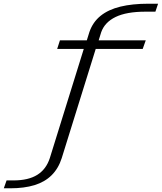

<svg xmlns="http://www.w3.org/2000/svg" viewBox="-236 -808 872 1036"><path d="M-215.5 208H-180.5Q-105.5 208 -50 191Q5.5 174 42.2 137.8Q79 101.5 97 45.5L280.5 -544H534L550.5 -590.5H296.5L310 -634Q329 -688 388 -716.5Q447 -745 548.5 -745H602.5L617 -788H565.5Q478 -788 413.5 -772.2Q349 -756.5 307 -722.8Q265 -689 246.5 -635.5L232.5 -590.5H87.5L72.5 -544H216L33 44.5Q13.5 105 -34.5 135.2Q-82.5 165.5 -164 165.5H-200.5Z"/></svg>

Font: Anybody SemiExpanded Light
Style: Italic
Weight: 300
Width: 6
Italic angle: -10°
Version: Version 1.113;gftools[0.9.25]